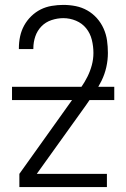

<svg xmlns="http://www.w3.org/2000/svg" viewBox="-20 -763 515 783"><path d="M59 0V-54L281 -365Q296 -386 310.5 -406.5Q325 -427 336.5 -450Q348 -473 354.5 -497.5Q361 -522 361 -547Q361 -574 354.5 -600.5Q348 -627 331.5 -647.5Q315 -668 290 -678.5Q265 -689 238 -689Q214 -689 190 -681Q166 -673 149 -655.5Q132 -638 124 -614.5Q116 -591 116 -566V-563H57V-567Q57 -591 62 -614.5Q67 -638 78.5 -659Q90 -680 107.5 -697Q125 -714 146 -724.5Q167 -735 191 -739Q215 -743 238 -743Q264 -743 289 -738Q314 -733 336 -720.5Q358 -708 375 -689Q392 -670 402.5 -646.5Q413 -623 416.5 -598Q420 -573 420 -547Q420 -518 413.5 -489Q407 -460 394 -433.5Q381 -407 364 -382.5Q347 -358 330 -333L130 -54H416V0ZM29 -355V-409H446V-355Z"/></svg>

Font: Iosevka QP Light
Style: Regular
Weight: 300
Designer: Belleve Invis
Foundry: Belleve Invis
Version: Version 20.0.0; ttfautohint (v1.8.4)